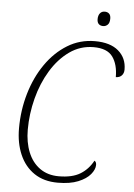

<svg xmlns="http://www.w3.org/2000/svg" viewBox="-59 -922 681 977"><g transform="rotate(5 281.0 -434.0)"><path d="M273 10Q202 10 153 -23Q104 -56 78.5 -114.5Q53 -173 53 -249Q53 -341 78 -426.5Q103 -512 149.5 -579Q196 -646 259.5 -685Q323 -724 400 -724Q478 -724 520 -688Q562 -652 562 -593Q562 -574 551 -562.5Q540 -551 521 -551Q521 -616 493 -654.5Q465 -693 396 -693Q328 -693 273 -654Q218 -615 178.5 -550Q139 -485 118.5 -405.5Q98 -326 98 -246Q98 -181 118.5 -130.5Q139 -80 179 -51.5Q219 -23 275 -23Q344 -23 385 -48Q426 -73 450 -118Q460 -112 460 -97Q460 -74 439.5 -49Q419 -24 377.5 -7Q336 10 273 10ZM434 -804Q420 -804 411.5 -812Q403 -820 403 -837Q403 -856 412 -867Q421 -878 436 -878Q450 -878 458.5 -870Q467 -862 467 -845Q467 -823 457 -813.5Q447 -804 434 -804Z"/></g></svg>

Font: Noto Serif SemiCondensed ExtraLight
Style: Italic
Weight: 200
Width: 4
Italic angle: -12°
Designer: Monotype Design Team
Foundry: Monotype Imaging Inc.
Version: Version 2.013